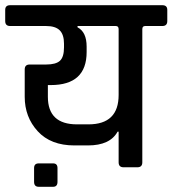

<svg xmlns="http://www.w3.org/2000/svg" viewBox="-44 -643 663 738"><path d="M202 -461V-475Q202 -510 185.5 -526.5Q169 -543 133 -543H-5Q-24 -543 -24 -562V-605Q-24 -623 -5 -623H580Q599 -623 599 -605V-562Q599 -543 580 -543H514Q503 -543 503 -531V-19Q503 0 484 0H431Q412 0 412 -19V-137H408Q379 -84 294 -84H242Q151 -84 101 -138.5Q51 -193 51 -271V-376Q51 -395 70 -395H133Q171 -395 186.5 -409.5Q202 -424 202 -461ZM401 -543H254V-538Q289 -520 289 -464V-443Q289 -316 151 -316H140V-271Q140 -165 252 -165H296Q412 -165 412 -278V-531Q412 -543 401 -543ZM177 3V56Q177 75 160 75H105Q87 75 87 56V3Q87 -15 105 -15H160Q177 -15 177 3Z"/></svg>

Font: Rajdhani SemiBold
Style: Regular
Weight: 600
Designer: Satya Rajpurohit, Jyotish Sonowal
Foundry: Indian Type Foundry
Version: Version 1.201 February 1, 2022